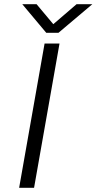

<svg xmlns="http://www.w3.org/2000/svg" viewBox="-20 -893 459 913"><path d="M71 0 192 -686H263L142 0ZM419 -873 258 -737H200L86 -873H154L246 -763H216L344 -873Z"/></svg>

Font: Archivo Expanded ExtraLight
Style: Italic
Weight: 250
Width: 7
Italic angle: -10°
Designer: Hector Gatti
Foundry: Omnibus-Type
Version: Version 2.001